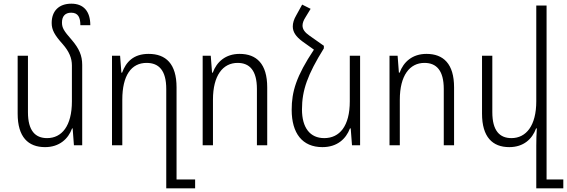

<svg xmlns="http://www.w3.org/2000/svg" viewBox="-20 -790 3083 1044"><path d="M427 -437C427 -488 410 -526 371 -572C326 -623 317 -639 317 -668C317 -700 333 -721 367 -721C405 -721 417 -695 417 -653H471C471 -728 435 -770 368 -770C301 -770 261 -731 261 -665C261 -627 277 -599 321 -550C356 -510 371 -474 371 -434V-239C371 -105 316 -39 236 -39C172 -39 132 -79 132 -180V-487H76V-172C76 -45 133 10 225 10C302 10 351 -34 372 -92H375L382 0H427Z M884 234H1041V186H940V-315C940 -443 882 -497 788 -497C706 -497 665 -453 644 -395H640L633 -487H589V0H645V-248C645 -380 694 -448 777 -448C844 -448 884 -407 884 -306Z M1082 0H1138V-248C1138 -380 1192 -448 1272 -448C1337 -448 1377 -407 1377 -306V0H1433V-315C1433 -443 1375 -497 1283 -497C1206 -497 1158 -453 1137 -395H1133L1126 -487H1082Z M1741 -541 1663 -596C1637 -614 1625 -631 1625 -651C1625 -664 1630 -679 1641 -696L1669 -742L1623 -765L1591 -707C1578 -685 1572 -665 1572 -646C1572 -616 1589 -591 1624 -565L1687 -520C1591 -376 1566 -292 1566 -193C1566 -65 1624 10 1733 10C1813 10 1861 -34 1883 -92H1887L1894 0H1938V-487H1882V-239C1882 -105 1827 -39 1743 -39C1666 -39 1622 -95 1622 -195C1622 -299 1652 -384 1741 -527Z M2098 0H2154V-248C2154 -380 2208 -448 2288 -448C2353 -448 2393 -407 2393 -306V0H2449V-315C2449 -443 2391 -497 2299 -497C2222 -497 2174 -453 2153 -395H2149L2142 -487H2098Z M2952 186V-760H2896V-239C2896 -107 2841 -39 2761 -39C2697 -39 2657 -79 2657 -180V-487H2601V-172C2601 -45 2658 10 2749 10C2827 10 2874 -34 2895 -92H2899C2897 -60 2896 -31 2896 1V234H3043V186Z"/></svg>

Font: Noto Sans Armenian SemiCondensed Light
Style: Regular
Weight: 300
Width: 4
Designer: Monotype Design Team
Foundry: Monotype Imaging Inc.
Version: Version 2.008